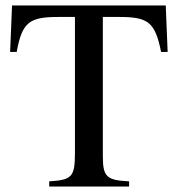

<svg xmlns="http://www.w3.org/2000/svg" viewBox="-20 -682 651 702"><path d="M593 -492 586 -662H24L17 -492H41C61 -602 88 -620 194 -620H254V-123C254 -35 243 -24 160 -19V0H452V-19C370 -23 356 -35 356 -111V-620H415C521 -620 547 -602 569 -492Z"/></svg>

Font: XITS Math
Style: Regular
Weight: 400
Designer: MicroPress Inc., with final additions and corrections provided by Coen Hoffman, Elsevier (retired)
Version: Version 1.108